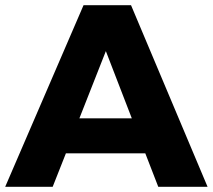

<svg xmlns="http://www.w3.org/2000/svg" viewBox="-25 -720 820 740"><path d="M-5 0 297 -700H480L775 0H585L535 -129H229L178 0ZM281 -264H483L383 -523Z"/></svg>

Font: Trueno
Style: Bd
Weight: 700
Designer: Julieta Ulanovsky
Foundry: Julieta Ulanovsky
Version: Version 3.001b